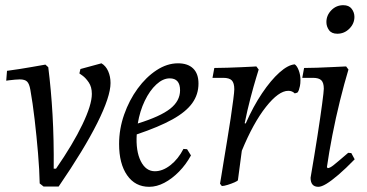

<svg xmlns="http://www.w3.org/2000/svg" viewBox="-20 -708 1414 740"><path d="M148 11 133 -1Q132 -53 126.5 -118Q121 -183 113.5 -247.5Q106 -312 97 -362Q93 -385 84.5 -393.5Q76 -402 56 -402Q51 -402 38 -401Q25 -400 14.5 -398.5Q4 -397 4 -397L7 -435Q30 -438 55.5 -442Q81 -446 103.5 -450Q126 -454 140.5 -456.5Q155 -459 155 -459L166 -449Q177 -362 182.5 -266Q188 -170 187 -58H196Q261 -152 297.5 -228Q334 -304 334 -346Q334 -373 322 -390.5Q310 -408 298 -416.5Q286 -425 286 -425L290 -442L371 -464Q388 -454 397 -433.5Q406 -413 406 -388Q406 -336 355 -234Q304 -132 206 11Z M745 -386Q745 -344 721 -310.5Q697 -277 645 -248Q593 -219 507 -190Q503 -126 522.5 -87Q542 -48 577 -48Q607 -48 637 -71.5Q667 -95 687 -134L701 -133L716 -109Q697 -74 670 -46.5Q643 -19 613.5 -3.5Q584 12 555 12Q501 12 470 -32.5Q439 -77 439 -153Q439 -211 458.5 -266.5Q478 -322 510.5 -366.5Q543 -411 583.5 -437.5Q624 -464 666 -464Q704 -464 724.5 -444Q745 -424 745 -386ZM634 -406Q608 -406 582.5 -382.5Q557 -359 538 -319.5Q519 -280 511 -232Q598 -259 636 -289Q674 -319 674 -360Q674 -406 634 -406Z M828 0Q828 0 832 -23.5Q836 -47 842 -85Q848 -123 855.5 -167Q863 -211 869 -252Q875 -293 879 -323.5Q883 -354 883 -364Q883 -388 873.5 -398Q864 -408 840 -408H799L806 -446Q829 -446 856.5 -447Q884 -448 909.5 -449Q935 -450 951.5 -451Q968 -452 968 -452L977 -440Q977 -440 967.5 -409Q958 -378 945.5 -330.5Q933 -283 923 -233L927 -232Q956 -298 990 -348.5Q1024 -399 1057 -428.5Q1090 -458 1116 -460Q1125 -454 1131.5 -436.5Q1138 -419 1138 -400Q1138 -386 1136 -376.5Q1134 -367 1132 -361.5Q1130 -356 1128 -353.5Q1126 -351 1126 -351L1116 -348Q1111 -353 1105 -355.5Q1099 -358 1091 -358Q1054 -358 1005 -296Q956 -234 912 -127L897 -14Q897 -11 884.5 -5.5Q872 0 857.5 4.5Q843 9 835 9Z M1243 -60Q1251 -60 1265 -71Q1279 -82 1322 -119L1334 -118L1347 -94Q1312 -58 1284.5 -34.5Q1257 -11 1238 0.5Q1219 12 1207 12Q1177 12 1177 -23Q1192 -110 1203.5 -184Q1215 -258 1221.5 -307Q1228 -356 1228 -366Q1228 -389 1218.5 -398.5Q1209 -408 1186 -408H1145L1152 -446Q1173 -446 1202 -447Q1231 -448 1261 -449.5Q1291 -451 1314 -452L1323 -440Q1307 -387 1290.5 -320.5Q1274 -254 1261 -187Q1248 -120 1240 -64ZM1280 -578Q1258 -578 1248 -592Q1238 -606 1238 -623Q1238 -649 1257 -668.5Q1276 -688 1303 -688Q1325 -688 1335.5 -674Q1346 -660 1346 -643Q1346 -617 1326.5 -597.5Q1307 -578 1280 -578Z"/></svg>

Font: Alegreya
Style: Italic
Weight: 400
Italic angle: -7°
Designer: Juan Pablo del Peral
Foundry: Huerta Tipografica
Version: Version 2.009